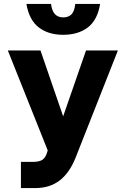

<svg xmlns="http://www.w3.org/2000/svg" viewBox="-20 -768 643 982"><path d="M420 -510H583L366 40Q335 117 284.5 155.5Q234 194 159 194H87V60H147Q182 60 198 48.5Q214 37 222 8L224 1L20 -510H187L303 -173ZM303 -590Q227 -590 178 -628Q129 -666 115 -748H241Q246 -710 262 -694.5Q278 -679 303 -679Q330 -679 345.5 -694.5Q361 -710 365 -748H492Q479 -666 429.5 -628Q380 -590 303 -590Z"/></svg>

Font: Wix Madefor Text ExtraBold
Style: Regular
Weight: 800
Designer: Dalton Maag Ltd
Foundry: Dalton Maag Ltd
Version: Version 3.100